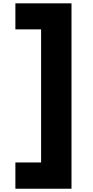

<svg xmlns="http://www.w3.org/2000/svg" viewBox="-20 -924 561 1163"><path d="M73.2 60.1H229V-746.1H73.2V-903.8H413.1V219.2H73.2Z"/></svg>

Font: Poppins ExtraBold
Style: Regular
Weight: 800
Designer: Ninad Kale (Devanagari), Jonny Pinhorn (Latin)
Foundry: Indian Type Foundry
Version: 4.004